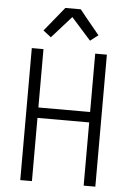

<svg xmlns="http://www.w3.org/2000/svg" viewBox="-63 -1019 726 1065"><g transform="rotate(5 300.0 -486.5)"><path d="M91 0V-735H156V-410H444V-735H509V0H444V-352H156V0ZM191 -804 147 -838 257 -973H343L379 -928L453 -838L409 -804L300 -926Z"/></g></svg>

Font: Iosevka Aile Light
Style: Regular
Weight: 300
Designer: Belleve Invis
Foundry: Belleve Invis
Version: Version 27.3.5; ttfautohint (v1.8.4)